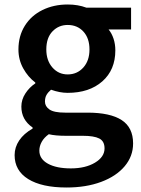

<svg xmlns="http://www.w3.org/2000/svg" viewBox="-20 -589 628 854"><path d="M45 101Q45 66 65.5 35.5Q86 5 125 -17V-22Q75 -56 75 -115Q75 -146 93 -173.5Q111 -201 137 -218V-222Q105 -246 83.5 -284.5Q62 -323 62 -369Q62 -429 90.5 -474.5Q119 -520 169 -544.5Q219 -569 281 -569Q327 -569 364 -555H563V-458H463Q477 -441 485 -417Q493 -393 493 -365Q493 -278 435 -227Q377 -176 281 -176Q246 -176 207 -190Q194 -179 187 -167Q180 -155 180 -137Q180 -116 200 -102Q220 -88 270 -88H369Q470 -88 521 -55Q572 -22 572 49Q572 106 534.5 150.5Q497 195 430 220Q363 245 276 245Q166 245 105.5 207.5Q45 170 45 101ZM378 -369Q378 -419 351 -448.5Q324 -478 281 -478Q241 -478 213.5 -449.5Q186 -421 186 -369Q186 -320 213 -289Q240 -258 281 -258Q323 -258 350.5 -288.5Q378 -319 378 -369ZM445 71Q445 39 421.5 27Q398 15 348 15H272Q226 15 197 8Q176 23 165.5 42Q155 61 155 81Q155 118 193 139Q231 160 295 160Q360 160 402.5 134.5Q445 109 445 71Z"/></svg>

Font: Merged Yaku Han JP SemiBold
Style: Regular
Weight: 600
Designer: Ryoko NISHIZUKA 西塚涼子 (kana, bopomofo & ideographs); Paul D. Hunt (Latin, Greek & Cyrillic); Sandoll Communications 산돌커뮤니
Foundry: Adobe
Version: Version 2.004